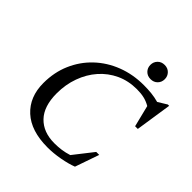

<svg xmlns="http://www.w3.org/2000/svg" viewBox="-230 -1017 1184 1184"><g transform="rotate(45 362.0 -424.5)"><path d="M578 -25Q538 -9.5 481.8 0.8Q425.5 11 374.5 11Q230 11 152.8 -60Q75.5 -131 75.5 -252Q75.5 -345.5 109.5 -424Q143.5 -502.5 204.5 -560.2Q265.5 -618 347 -649.5Q428.5 -681 523.5 -681Q557.5 -681 589.8 -677.8Q622 -674.5 654 -665.5L712 -701H723.5L687.5 -463.5H664L629 -604.5Q602 -620 574.5 -626.5Q547 -633 510.5 -633Q437 -633 376.2 -604.8Q315.5 -576.5 271.2 -526.2Q227 -476 202.8 -409Q178.5 -342 178.5 -265Q178.5 -152.5 233.8 -94.8Q289 -37 386.5 -37Q416.5 -37 446 -41Q475.5 -45 507 -55L606.5 -182H632.5ZM526 -736Q498 -736 480.5 -753.8Q463 -771.5 463 -798Q463 -824 480.5 -842Q498 -860 526 -860Q553.5 -860 571 -842Q588.5 -824 588.5 -798Q588.5 -771.5 571 -753.8Q553.5 -736 526 -736Z"/></g></svg>

Font: Newsreader Text Medium
Style: Italic
Weight: 500
Italic angle: -17°
Designer: Hugues Gentile
Foundry: Production Type
Version: Version 1.001